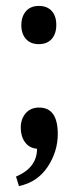

<svg xmlns="http://www.w3.org/2000/svg" viewBox="-20 -492 260 648"><path d="M67.5 -454Q83 -472 111 -472Q139 -472 154.5 -455Q170 -438 170 -408Q170 -378 154.5 -360.5Q139 -343 111 -343Q83 -343 67.5 -360.5Q52 -378 52 -407Q52 -436 67.5 -454ZM112 -129Q175 -129 175 -40Q175 20 140.5 71.5Q106 123 44 136L34 104Q105 74 105 10Q79 8 64.5 -12Q50 -32 50 -61Q50 -90 66.5 -109.5Q83 -129 112 -129Z"/></svg>

Font: Andada SC
Style: Regular
Weight: 400
Designer: Carolina Giovagnoli
Foundry: Carolina Giovagnoli
Version: Version 1.003